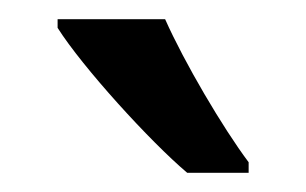

<svg xmlns="http://www.w3.org/2000/svg" viewBox="-20 -786 319 200"><path d="M152 -766H40V-757C66 -716 136 -639 175 -606H239V-617C212 -653 172 -721 152 -766Z"/></svg>

Font: Noto Sans Sinhala UI ExtraCondensed Medium
Style: Regular
Weight: 500
Width: 2
Designer: Jelle Bosma - Monotype Design Team
Foundry: Monotype Imaging Inc.
Version: Version 2.006